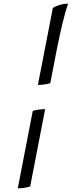

<svg xmlns="http://www.w3.org/2000/svg" viewBox="-20 -820 442 1040"><path d="M185.3 -360 266.3 -777Q277.6 -785 300.2 -792.5Q322.9 -800 348.5 -800Q333 -753.4 318.9 -695.4Q304.8 -637.4 288.5 -556L252.3 -369.3Q234.6 -364.5 218.2 -362.3Q201.7 -360 185.3 -360ZM76.3 200 157.5 -219.2Q174.9 -224 191.5 -226.4Q208.1 -228.8 224.5 -228.8L143.5 190Q135 193 117.2 196.5Q99.5 200 76.3 200Z"/></svg>

Font: Texturina Medium
Style: Italic
Weight: 500
Italic angle: -11°
Designer: Guillermo Torres Carreño
Foundry: Omnibus-Type
Version: Version 1.002